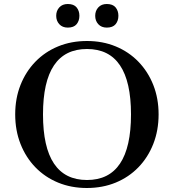

<svg xmlns="http://www.w3.org/2000/svg" viewBox="-20 -929 869 960"><path d="M414 11Q336 11 270.5 -16Q205 -43 157 -92.5Q109 -142 82.5 -209.5Q56 -277 56 -357Q56 -437 82.5 -504Q109 -571 157 -620.5Q205 -670 270.5 -697Q336 -724 415 -724Q493 -724 558.5 -697Q624 -670 672 -620.5Q720 -571 746.5 -504Q773 -437 773 -357Q773 -277 746.5 -209.5Q720 -142 672 -92.5Q624 -43 558.5 -16Q493 11 414 11ZM415 -29Q635 -29 635 -357Q635 -684 415 -684Q195 -684 195 -357Q195 -29 415 -29ZM319 -791Q292 -791 276.5 -808Q261 -825 261 -850Q261 -875 276.5 -892Q292 -909 319 -909Q349 -909 363 -892Q377 -875 377 -850Q377 -825 363 -808Q349 -791 319 -791ZM514 -791Q487 -791 471.5 -808Q456 -825 456 -850Q456 -875 471.5 -892Q487 -909 514 -909Q544 -909 558 -892Q572 -875 572 -850Q572 -825 558 -808Q544 -791 514 -791Z"/></svg>

Font: Baskervville SemiBold
Style: Regular
Weight: 600
Version: Version 1.100